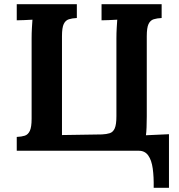

<svg xmlns="http://www.w3.org/2000/svg" viewBox="-20 -720 853 917"><path d="M714 177Q715 125 709.5 85Q704 45 688 22.5Q672 0 643 0H60V-66Q83 -67 98.5 -72Q114 -77 122.5 -95Q131 -113 131 -153V-536Q131 -563 132.5 -588Q134 -613 135 -626Q119 -625 95 -624Q71 -623 60 -623V-700H347V-634Q325 -633 309 -628Q293 -623 284.5 -605.5Q276 -588 276 -547V-75L467 -78Q489 -79 504.5 -84Q520 -89 528 -107Q536 -125 536 -165V-536Q536 -563 537.5 -588Q539 -613 540 -626Q524 -625 500 -624Q476 -623 465 -623V-700H752V-634Q730 -633 714 -628Q698 -623 689.5 -605.5Q681 -588 681 -547V-164Q681 -137 680 -112Q679 -87 677 -74L787 -79V177Z"/></svg>

Font: Lora
Style: Weight 700
Weight: 700
Designer: Olga Karpushina, Alexei Vanyashin (Cyrillic)
Foundry: Cyreal
Version: Version 3.001